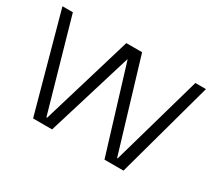

<svg xmlns="http://www.w3.org/2000/svg" viewBox="-108 -734 1026 927"><g transform="rotate(30 405.0 -270.0)"><path d="M5 -540H63L206 -37H210L361 -540H449L600 -37H603L746 -540H805L657 0H551L406 -474H404L259 0H153Z"/></g></svg>

Font: Pathway Extreme 28pt ExtraLight
Style: Regular
Weight: 250
Designer: Eduardo Rodriguez Tunni
Foundry: Eduardo Rodriguez Tunni
Version: Version 1.001;gftools[0.9.26]